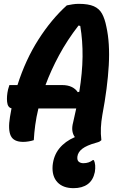

<svg xmlns="http://www.w3.org/2000/svg" viewBox="-20 -730 640 1000"><path d="M156 0Q144 4 129 6.5Q114 9 101 9Q51 9 36 -23Q21 -55 32 -121Q36 -144 40 -166Q20 -170 17 -199.5Q14 -229 22 -264L29 -287H71Q113 -419 180.5 -524.5Q248 -630 328 -702Q342 -705 358 -707.5Q374 -710 390 -710Q440 -710 468.5 -697.5Q497 -685 511.5 -658.5Q526 -632 534 -591Q553 -506 546.5 -390Q540 -274 513 -131Q507 -97 505.5 -65Q504 -33 508 0Q504 4 499 7Q494 10 479 14Q432 27 409 44.5Q386 62 383 86Q381 105 390.5 112.5Q400 120 414 120Q443 120 463 104H469Q480 128 474 166Q465 209 436.5 229.5Q408 250 363 250Q308 250 279 219Q250 188 254 133Q259 80 289 43Q319 6 370 -16Q360 -29 357 -48Q354 -67 361 -93Q370 -130 377 -165H180Q169 -120 163.5 -78.5Q158 -37 156 0ZM303 -287Q333 -287 353.5 -277Q374 -267 385 -250L393 -252Q409 -351 410 -434.5Q411 -518 398 -595L389 -597Q330 -521 287.5 -442Q245 -363 217 -287Z"/></svg>

Font: Recursive Mn Csl St
Style: Bold Italic
Weight: 700
Italic angle: -15°
Monospace: yes
Version: Version 1.079;hotconv 1.0.112;makeotfexe 2.5.65598; ttfautoh